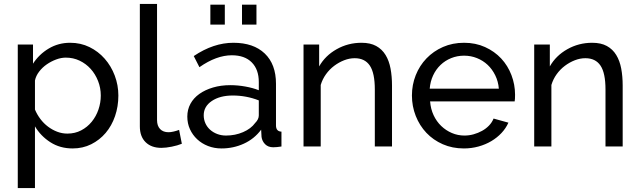

<svg xmlns="http://www.w3.org/2000/svg" viewBox="-20 -750 3274 983"><path d="M352 10Q287 10 237.5 -22Q188 -54 159 -103V213H71V-522H149V-424Q180 -472 229.5 -501.5Q279 -531 339 -531Q393 -531 438 -509Q483 -487 516 -449.5Q549 -412 567.5 -363Q586 -314 586 -261Q586 -205 569 -155.5Q552 -106 521 -69.5Q490 -33 447 -11.5Q404 10 352 10ZM325 -66Q364 -66 395.5 -82.5Q427 -99 449.5 -126.5Q472 -154 484 -189Q496 -224 496 -261Q496 -300 482 -335.5Q468 -371 444 -397.5Q420 -424 387.5 -439.5Q355 -455 317 -455Q293 -455 267.5 -445.5Q242 -436 219.5 -420.5Q197 -405 180.5 -383.5Q164 -362 159 -338V-189Q170 -163 187 -140.5Q204 -118 226 -101.5Q248 -85 273 -75.5Q298 -66 325 -66Z M696 -730H784V-135Q784 -106 799.5 -89.5Q815 -73 843 -73Q854 -73 869 -76.5Q884 -80 897 -85L911 -14Q889 -5 859 1Q829 7 806 7Q755 7 725.5 -22Q696 -51 696 -103Z M1114 10Q1077 10 1045 -2.5Q1013 -15 989.5 -37Q966 -59 952.5 -88.5Q939 -118 939 -153Q939 -189 955 -218.5Q971 -248 1000.5 -269Q1030 -290 1070.5 -302Q1111 -314 1159 -314Q1197 -314 1236 -307Q1275 -300 1305 -288V-330Q1305 -394 1269 -430.5Q1233 -467 1167 -467Q1088 -467 1001 -406L972 -463Q1073 -531 1175 -531Q1278 -531 1335.5 -476Q1393 -421 1393 -321V-108Q1393 -77 1421 -76V0Q1407 2 1398 3Q1389 4 1379 4Q1353 4 1337.5 -11.5Q1322 -27 1319 -49L1317 -86Q1282 -39 1228.5 -14.5Q1175 10 1114 10ZM1137 -56Q1184 -56 1224.5 -73.5Q1265 -91 1286 -120Q1305 -139 1305 -159V-236Q1241 -261 1172 -261Q1106 -261 1064.5 -233Q1023 -205 1023 -160Q1023 -138 1031.5 -119Q1040 -100 1055.5 -86Q1071 -72 1092 -64Q1113 -56 1137 -56ZM1057 -624V-726H1131V-624ZM1219 -624V-726H1293V-624Z M1987 0H1899V-292Q1899 -376 1873.5 -414Q1848 -452 1796 -452Q1769 -452 1742 -441.5Q1715 -431 1691 -413Q1667 -395 1649 -370Q1631 -345 1622 -315V0H1534V-522H1614V-410Q1645 -465 1703.5 -498Q1762 -531 1831 -531Q1876 -531 1906 -514.5Q1936 -498 1954 -468.5Q1972 -439 1979.5 -399Q1987 -359 1987 -312Z M2355 10Q2296 10 2247 -11.5Q2198 -33 2163 -70Q2128 -107 2108.5 -156.5Q2089 -206 2089 -261Q2089 -316 2108.5 -365Q2128 -414 2163.5 -451Q2199 -488 2248 -509.5Q2297 -531 2356 -531Q2415 -531 2463.5 -509Q2512 -487 2546 -450.5Q2580 -414 2598.5 -365.5Q2617 -317 2617 -265Q2617 -254 2616.5 -245Q2616 -236 2615 -231H2182Q2185 -192 2200 -160Q2215 -128 2239 -105Q2263 -82 2293.5 -69Q2324 -56 2358 -56Q2382 -56 2405 -62.5Q2428 -69 2448 -80Q2468 -91 2483.5 -107Q2499 -123 2507 -143L2583 -122Q2570 -93 2547.5 -69Q2525 -45 2495.5 -27.5Q2466 -10 2430 0Q2394 10 2355 10ZM2534 -296Q2531 -333 2515.5 -364.5Q2500 -396 2476.5 -418Q2453 -440 2422 -452.5Q2391 -465 2356 -465Q2321 -465 2290 -452.5Q2259 -440 2235.5 -417.5Q2212 -395 2197.5 -364Q2183 -333 2180 -296Z M3168 0H3080V-292Q3080 -376 3054.5 -414Q3029 -452 2977 -452Q2950 -452 2923 -441.5Q2896 -431 2872 -413Q2848 -395 2830 -370Q2812 -345 2803 -315V0H2715V-522H2795V-410Q2826 -465 2884.5 -498Q2943 -531 3012 -531Q3057 -531 3087 -514.5Q3117 -498 3135 -468.5Q3153 -439 3160.5 -399Q3168 -359 3168 -312Z"/></svg>

Font: Raleway Medium Alt1
Style: Regular
Weight: 500
Designer: Matt McInerney, Pablo Impallari, Rodrigo Fuenzalida
Foundry: Matt McInerney, Pablo Impallari, Rodrigo Fuenzalida
Version: Version 3.000g; ttfautohint (v1.5) -l 8 -r 28 -G 28 -x 14 -D